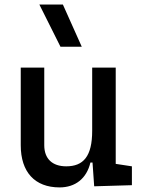

<svg xmlns="http://www.w3.org/2000/svg" viewBox="-20 -815 626 845"><path d="M242.2 9.8C311.5 9.8 361.3 -29.3 377.9 -99.6H387.2L394.5 4.9L560.5 0V-83L489.3 -93.8V-517.6H385.7V-239.3C385.7 -126.5 346.7 -83 271.5 -83C210.4 -83 174.8 -116.2 174.8 -175.8V-517.6H71.3V-175.8C71.3 -57.6 133.3 9.8 242.2 9.8ZM246.1 -609.4H339.8L256.8 -794.9H153.3Z"/></svg>

Font: Cascadia Mono NF
Style: Regular
Weight: 400
Monospace: yes
Designer: Aaron Bell
Foundry: Saja Typeworks
Version: Version 2404.023